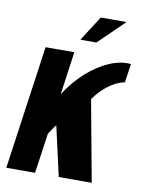

<svg xmlns="http://www.w3.org/2000/svg" viewBox="-76 -702 568 757"><g transform="rotate(10 207.5 -324.0)"><path d="M2 0 72 -495H187L163 -323Q197 -376 240 -414.5Q283 -453 328.5 -472.5Q374 -492 415 -488L404 -413Q380 -408 359 -395.5Q338 -383 322 -368Q311 -358 302 -347.5Q293 -337 284 -325L344 0H212L167 -199Q159 -190 152 -178.5Q145 -167 140 -160L117 0ZM202 -548 266 -648H369L266 -548Z"/></g></svg>

Font: Alumni Sans
Style: Bold Italic
Weight: 700
Italic angle: -8°
Designer: Robert E. Leuschke
Foundry: Robert E. Leuschke
Version: Version 1.016